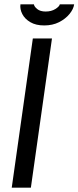

<svg xmlns="http://www.w3.org/2000/svg" viewBox="-20 -863 361 883"><path d="M34 0 131 -686H219L122 0ZM183 -746Q145 -746 119.5 -761Q94 -776 82.5 -798.5Q71 -821 74 -843H136Q137 -833 151 -821.5Q165 -810 190 -810Q216 -810 234.5 -821.5Q253 -833 255 -843H321Q318 -821 299.5 -798.5Q281 -776 251.5 -761Q222 -746 183 -746Z"/></svg>

Font: Archivo Narrow
Style: Italic
Weight: 400
Italic angle: -8°
Designer: Hector Gatti
Foundry: Omnibus-Type
Version: Version 3.002